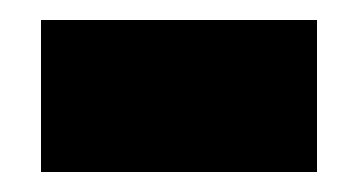

<svg xmlns="http://www.w3.org/2000/svg" viewBox="-20 -364 358 192"><path d="M21 -192H297V-344H21Z"/></svg>

Font: Noto Sans Myanmar UI Black
Style: Regular
Weight: 900
Designer: Monotype Design Team
Foundry: Monotype Imaging Inc.
Version: Version 2.103